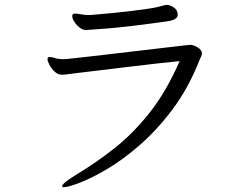

<svg xmlns="http://www.w3.org/2000/svg" viewBox="-20 -729 1040 792"><path d="M352 -667Q360 -668 386 -670Q412 -672 447.5 -675.5Q483 -679 520 -683.5Q557 -688 588 -692.5Q619 -697 634 -701Q656 -707 660 -708Q664 -709 667 -709Q680 -709 696.5 -698.5Q713 -688 713 -668Q713 -647 670 -641Q642 -637 600 -631.5Q558 -626 511.5 -620.5Q465 -615 421.5 -611.5Q378 -608 347 -606Q344 -606 341 -605.5Q338 -605 335 -605Q322 -605 309 -615Q296 -625 287 -638.5Q278 -652 278 -663Q278 -669 283 -672Q285 -673 290 -673Q299 -673 314 -670Q329 -667 345 -667ZM249 -485Q253 -485 283 -488.5Q313 -492 358.5 -497Q404 -502 457.5 -508.5Q511 -515 564 -521Q617 -527 662 -532.5Q707 -538 734.5 -541Q762 -544 764 -544Q779 -544 796 -533Q813 -522 813 -510Q813 -503 809.5 -496Q806 -489 802 -479Q757 -365 692.5 -279Q628 -193 557.5 -131.5Q487 -70 421.5 -31.5Q356 7 308.5 25Q261 43 244 43Q236 43 236 39Q236 28 292 -7Q374 -56 451 -116.5Q528 -177 597 -264Q666 -351 721 -477Q680 -473 622.5 -466.5Q565 -460 503.5 -452.5Q442 -445 387.5 -438.5Q333 -432 296 -427.5Q259 -423 253 -422Q247 -421 242 -421Q237 -421 233 -421Q219 -421 205.5 -433.5Q192 -446 184 -461.5Q176 -477 176 -485Q176 -493 183 -494H185Q193 -494 206.5 -489.5Q220 -485 242 -485Z"/></svg>

Font: Moon Stars Kai T
Style: Regular
Weight: 400
Designer: GuiWonder
Version: Version 1.101